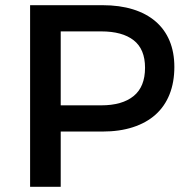

<svg xmlns="http://www.w3.org/2000/svg" viewBox="-20 -720 756 740"><path d="M375 -700Q441 -700 492.5 -684Q544 -668 579.5 -637.5Q615 -607 633.5 -562.8Q652 -518.5 652 -462Q652 -403 633.5 -356.5Q615 -310 579.5 -278.2Q544 -246.5 492.5 -229.8Q441 -213 375 -213H214V0H96V-700ZM370 -314Q451 -314 495 -349.8Q539 -385.5 539 -459Q539 -530.5 495.2 -564.8Q451.5 -599 370 -599H214V-314Z"/></svg>

Font: Argentum Sans
Style: Regular
Weight: 400
Designer: Julieta Ulanovsky, Owen Earl, Chris M. Simpson, Rasmus Andersson, Cristiano Sobral
Foundry: The Argentum Sans Project Authors
Version: Version 3.135; ttfautohint (v1.8.4.7-5d5b-dirty)